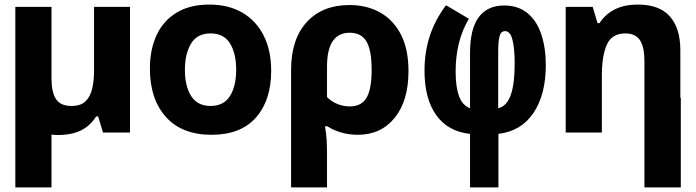

<svg xmlns="http://www.w3.org/2000/svg" viewBox="-20 -579 3040 839"><path d="M233 11Q218 11 205 9V240H47V-549H205V-236Q205 -177 224.5 -146.5Q244 -116 292 -116Q333 -116 354 -136.5Q375 -157 383 -192.5Q391 -228 391 -273V-549H548V0H430L409 -70H400Q374 -29 333.5 -9Q293 11 233 11Z M904 10Q775 10 705 -68Q635 -146 635 -279Q635 -363 664.5 -426Q694 -489 752 -524Q810 -559 895 -559Q978 -559 1038.5 -524Q1099 -489 1132 -424Q1165 -359 1165 -269Q1165 -141 1098.5 -65.5Q1032 10 904 10ZM900 -116Q958 -116 985 -159.5Q1012 -203 1012 -274Q1012 -346 985 -389.5Q958 -433 900 -433Q841 -433 814.5 -388Q788 -343 788 -274Q788 -202 815.5 -159Q843 -116 900 -116Z M1252 -273Q1252 -408 1320.5 -482.5Q1389 -557 1507 -557Q1583 -557 1641 -524.5Q1699 -492 1732 -428Q1765 -364 1765 -268Q1765 -139 1705 -64.5Q1645 10 1543 10Q1506 10 1471 0Q1436 -10 1411 -27H1400Q1406 4 1407.5 35Q1409 66 1409 104V240H1252ZM1509 -114Q1559 -114 1581.5 -151.5Q1604 -189 1604 -274Q1604 -359 1581.5 -397.5Q1559 -436 1508 -436Q1409 -436 1409 -288V-155Q1428 -135 1454.5 -124.5Q1481 -114 1509 -114Z M2034 6Q1938 -4 1886.5 -75.5Q1835 -147 1835 -271Q1835 -351 1858 -421.5Q1881 -492 1929 -556L2029 -497Q1971 -400 1971 -267Q1971 -199 1986 -158.5Q2001 -118 2034 -106V-348Q2034 -453 2072 -504Q2110 -555 2183 -555Q2244 -555 2284.5 -522Q2325 -489 2345 -430Q2365 -371 2365 -294Q2365 -166 2311.5 -86Q2258 -6 2158 6V240H2034ZM2157 -106Q2193 -114 2211 -161.5Q2229 -209 2229 -305Q2229 -366 2219.5 -404.5Q2210 -443 2187 -443Q2168 -443 2162.5 -419Q2157 -395 2157 -354Z M2452 0V-549H2570L2591 -478H2600Q2625 -517 2666.5 -538Q2708 -559 2768 -559Q2861 -559 2907 -507.5Q2953 -456 2953 -359V-152H2955V240H2796V0V-310Q2796 -375 2776 -404Q2756 -433 2713 -433Q2654 -433 2632 -384.5Q2610 -336 2610 -248V0Z"/></svg>

Font: Noto Sans Mono ExtraBold
Style: Regular
Weight: 800
Designer: Monotype Design Team
Foundry: Monotype Imaging Inc.
Version: Version 2.014